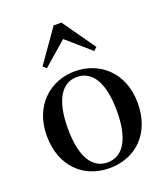

<svg xmlns="http://www.w3.org/2000/svg" viewBox="-149 -921 911 1042"><g transform="rotate(-20 306.0 -400.0)"><path d="M305 16C452 16 568 -85 568 -265C568 -444 445 -543 305 -543C166 -543 43 -443 43 -265C43 -86 158 16 305 16ZM305 -17C217 -17 164 -100 164 -263C164 -426 217 -510 305 -510C394 -510 447 -426 447 -263C447 -100 394 -17 305 -17ZM443 -610 461 -627 328 -816H283L150 -627L169 -610L306 -729Z"/></g></svg>

Font: Noto Serif CJK JP SemiBold
Style: Regular
Weight: 600
Designer: Ryoko NISHIZUKA 西塚涼子 (kana & ideographs); Frank Grießhammer (Latin, Greek & Cyrillic); Wenlong ZHANG 张文龙 (bopomofo); San
Foundry: Adobe
Version: Version 2.001;hotconv 1.1.0;makeotfexe 2.6.0